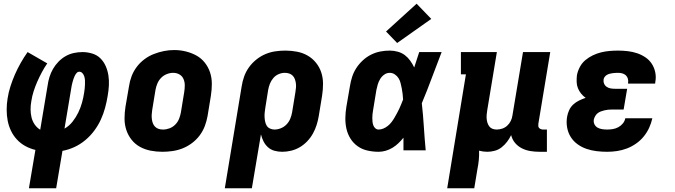

<svg xmlns="http://www.w3.org/2000/svg" viewBox="-20 -811 3640 1036"><path d="M136 205 171 -2Q142 -9 116.5 -23Q91 -37 71.5 -58Q52 -79 39.5 -105Q27 -131 21.5 -159.5Q16 -188 16 -219Q16 -250 21 -280Q26 -313 36.5 -345.5Q47 -378 60.5 -409Q74 -440 91.5 -471Q109 -502 129 -530L235 -469Q219 -446 205.5 -420.5Q192 -395 181 -370Q170 -345 161.5 -318.5Q153 -292 149 -265Q145 -243 145 -221Q145 -199 150 -178Q155 -157 167 -139.5Q179 -122 197 -111L237 -350Q240 -373 247 -395.5Q254 -418 266 -439Q278 -460 295.5 -478Q313 -496 334 -508Q355 -520 378.5 -525Q402 -530 425 -530Q452 -530 478 -522Q504 -514 522 -496Q540 -478 550.5 -454Q561 -430 565 -403.5Q569 -377 567.5 -349.5Q566 -322 561 -294Q556 -262 547 -229Q538 -196 524 -165.5Q510 -135 489 -106.5Q468 -78 440.5 -55Q413 -32 381.5 -17.5Q350 -3 317 3L283 205ZM328 -117Q353 -131 371.5 -154.5Q390 -178 402.5 -204Q415 -230 422.5 -257Q430 -284 434 -311Q436 -322 437 -333Q438 -344 438.5 -355Q439 -366 438.5 -377Q438 -388 435 -398Q432 -408 425 -416Q418 -424 408 -424Q399 -424 392.5 -416Q386 -408 382.5 -400Q379 -392 376 -383.5Q373 -375 371 -366.5Q369 -358 367 -349.5Q365 -341 364 -332Z M856 8Q824 8 793 2Q762 -4 735.5 -18.5Q709 -33 690 -57Q671 -81 661.5 -110Q652 -139 652 -171Q652 -203 657 -235L676 -345Q680 -373 690 -399.5Q700 -426 717.5 -449.5Q735 -473 759 -491Q783 -509 810 -519.5Q837 -530 864.5 -535.5Q892 -541 920 -541Q952 -541 982.5 -533.5Q1013 -526 1039.5 -511.5Q1066 -497 1085 -473Q1104 -449 1113.5 -420Q1123 -391 1123 -359Q1123 -327 1118 -295L1100 -185Q1095 -157 1085 -130.5Q1075 -104 1057.5 -80.5Q1040 -57 1016 -39Q992 -21 965.5 -10.5Q939 0 911 4Q883 8 856 8ZM859 -112Q877 -112 894.5 -118.5Q912 -125 925.5 -138.5Q939 -152 946 -169.5Q953 -187 956 -204L974 -314Q977 -333 977 -351Q977 -369 970 -385Q963 -401 948 -409.5Q933 -418 914 -418Q897 -418 879.5 -411Q862 -404 849 -390.5Q836 -377 829 -360Q822 -343 819 -326L801 -216Q799 -204 798.5 -191.5Q798 -179 799.5 -167.5Q801 -156 805 -145.5Q809 -135 817 -127Q825 -119 836 -115.5Q847 -112 859 -112Z M1193 205 1284 -345Q1288 -372 1297.5 -398.5Q1307 -425 1323.5 -448Q1340 -471 1363 -489.5Q1386 -508 1412 -519Q1438 -530 1465.5 -534Q1493 -538 1520 -538Q1552 -538 1583 -532Q1614 -526 1640 -511Q1666 -496 1685 -472.5Q1704 -449 1713.5 -420Q1723 -391 1723 -359Q1723 -327 1718 -295L1700 -185Q1696 -161 1688.5 -137Q1681 -113 1668.5 -90.5Q1656 -68 1638 -49Q1620 -30 1598 -17Q1576 -4 1551.5 2Q1527 8 1503 8Q1481 8 1461 2.5Q1441 -3 1426 -16.5Q1411 -30 1402 -48Q1393 -66 1388 -86L1339 205ZM1461 -112Q1478 -112 1495.5 -119Q1513 -126 1526 -139.5Q1539 -153 1546 -170Q1553 -187 1556 -204L1574 -314Q1576 -326 1577 -338Q1578 -350 1576.5 -361.5Q1575 -373 1571 -384Q1567 -395 1559 -403Q1551 -411 1540 -414.5Q1529 -418 1517 -418Q1500 -418 1483.5 -411Q1467 -404 1455 -390Q1443 -376 1436.5 -359.5Q1430 -343 1427 -326L1412 -232Q1410 -219 1408.5 -206Q1407 -193 1407.5 -180.5Q1408 -168 1410.5 -155.5Q1413 -143 1419 -133Q1425 -123 1436.5 -117.5Q1448 -112 1461 -112Z M2023 8Q1993 8 1963.5 1.5Q1934 -5 1910.5 -21.5Q1887 -38 1871.5 -62.5Q1856 -87 1849.5 -115.5Q1843 -144 1843.5 -174.5Q1844 -205 1849 -235L1868 -345Q1872 -371 1880 -396Q1888 -421 1902.5 -443.5Q1917 -466 1937.5 -485Q1958 -504 1982 -516Q2006 -528 2031.5 -533Q2057 -538 2083 -538Q2105 -538 2126.5 -532Q2148 -526 2164.5 -513.5Q2181 -501 2193.5 -483.5Q2206 -466 2215 -447Q2222 -468 2228.5 -488.5Q2235 -509 2242 -530H2363Q2336 -461 2310.5 -392Q2285 -323 2256 -254Q2263 -191 2267 -127.5Q2271 -64 2277 0H2157Q2157 -17 2157 -34Q2157 -51 2157 -68Q2144 -52 2129.5 -38Q2115 -24 2097.5 -13.5Q2080 -3 2061 2.5Q2042 8 2023 8ZM2023 -112Q2036 -112 2049 -117.5Q2062 -123 2073 -132Q2084 -141 2092.5 -152Q2101 -163 2108 -175Q2115 -187 2121.5 -199Q2128 -211 2134 -223.5Q2140 -236 2145 -249Q2150 -262 2155 -274Q2154 -289 2152.5 -304Q2151 -319 2148 -333.5Q2145 -348 2141.5 -362.5Q2138 -377 2130.5 -389Q2123 -401 2110.5 -409.5Q2098 -418 2083 -418Q2067 -418 2053.5 -408.5Q2040 -399 2031.5 -385Q2023 -371 2018.5 -356Q2014 -341 2011 -326L1993 -216Q1991 -205 1990 -195Q1989 -185 1989 -174.5Q1989 -164 1990 -154Q1991 -144 1994.5 -134.5Q1998 -125 2005.5 -118.5Q2013 -112 2023 -112ZM2123 -579 2063 -641 2228 -791 2307 -709Z M2393 205 2494 -410H2467V-530H2661L2609 -216Q2607 -204 2606 -192.5Q2605 -181 2606 -169.5Q2607 -158 2610.5 -147.5Q2614 -137 2620.5 -128.5Q2627 -120 2637.5 -116Q2648 -112 2660 -112Q2675 -112 2690 -117Q2705 -122 2717 -133Q2729 -144 2736 -158.5Q2743 -173 2745 -188L2802 -530H2949L2885 -144Q2884 -137 2884.5 -131Q2885 -125 2889 -120.5Q2893 -116 2899 -114Q2905 -112 2911 -112H2931V8H2891Q2866 8 2841.5 4Q2817 0 2795.5 -11Q2774 -22 2759 -40Q2744 -58 2738 -82Q2729 -63 2716 -46Q2703 -29 2686.5 -16Q2670 -3 2649.5 2.5Q2629 8 2610 8Q2598 8 2587 6.5Q2576 5 2565 2Q2566 27 2563.5 52.5Q2561 78 2556 102L2539 205Z M3256 8Q3227 8 3198.5 4.5Q3170 1 3144 -8Q3118 -17 3096 -33Q3074 -49 3059.5 -72Q3045 -95 3040 -123.5Q3035 -152 3040 -181Q3043 -199 3051 -216.5Q3059 -234 3073 -247Q3087 -260 3104.5 -268.5Q3122 -277 3140 -283Q3126 -293 3115.5 -306Q3105 -319 3098.5 -335Q3092 -351 3091.5 -369Q3091 -387 3093 -405Q3097 -427 3108.5 -449Q3120 -471 3138.5 -486.5Q3157 -502 3179 -512.5Q3201 -523 3223.5 -528.5Q3246 -534 3269 -536Q3292 -538 3315 -538Q3341 -538 3367 -535Q3393 -532 3417 -524Q3441 -516 3462 -502Q3483 -488 3496.5 -467.5Q3510 -447 3515.5 -421.5Q3521 -396 3516 -369Q3516 -367 3515.5 -364.5Q3515 -362 3515 -360H3369Q3369 -361 3369 -361.5Q3369 -362 3369 -363Q3371 -375 3368 -386Q3365 -397 3357 -404.5Q3349 -412 3338 -415Q3327 -418 3315 -418Q3307 -418 3299.5 -417.5Q3292 -417 3284.5 -416Q3277 -415 3269.5 -413Q3262 -411 3255 -407Q3248 -403 3243 -396.5Q3238 -390 3237 -383Q3235 -371 3239.5 -360Q3244 -349 3253.5 -342.5Q3263 -336 3274.5 -334Q3286 -332 3299 -332H3364L3345 -220H3280Q3270 -220 3260.5 -219Q3251 -218 3241 -215.5Q3231 -213 3221.5 -209.5Q3212 -206 3204 -199.5Q3196 -193 3191 -183.5Q3186 -174 3184 -165Q3182 -151 3188 -139.5Q3194 -128 3205 -122Q3216 -116 3229.5 -114Q3243 -112 3256 -112Q3271 -112 3286.5 -114.5Q3302 -117 3316 -124.5Q3330 -132 3340.5 -144.5Q3351 -157 3354 -173H3500Q3494 -146 3482.5 -121Q3471 -96 3453 -74Q3435 -52 3411 -35.5Q3387 -19 3361.5 -9.5Q3336 0 3309.5 4Q3283 8 3256 8Z"/></svg>

Font: Iosevka Curly Slab HvExObl
Style: Regular
Weight: 900
Width: 7
Italic angle: -9°
Monospace: yes
Designer: Belleve Invis
Foundry: Belleve Invis
Version: Version 11.1.0; ttfautohint (v1.8.3)